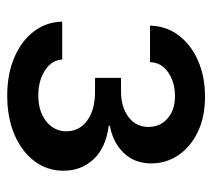

<svg xmlns="http://www.w3.org/2000/svg" viewBox="-48 -538 593 537"><g transform="rotate(90 248.5 -269.5)"><path d="M247.6 6.8Q187.5 6.8 141.1 -12.9Q94.7 -32.7 68.1 -67.4Q41.5 -102.1 40.5 -147H146.5Q147.9 -117.7 176.8 -98.9Q205.6 -80.1 246.6 -80.1Q291.5 -80.1 319.3 -102.3Q347.2 -124.5 347.2 -158.2Q347.2 -194.8 317.4 -216.8Q287.6 -238.8 236.3 -238.8H197.8V-311.5H236.3Q279.3 -311.5 307.1 -332.3Q335 -353 335 -388.2Q335 -420.9 311.3 -441.7Q287.6 -462.4 249 -462.4Q210.4 -462.4 182.6 -443.6Q154.8 -424.8 153.8 -392.6H51.8Q52.7 -438 78.9 -472.7Q105 -507.3 149.7 -526.9Q194.3 -546.4 250 -546.4Q306.6 -546.4 348.6 -526.4Q390.6 -506.3 413.8 -472.2Q437 -438 437 -396Q437 -348.6 407 -318.4Q377 -288.1 331.5 -280.3V-277.3Q393.6 -269 425.5 -234.6Q457.5 -200.2 457.5 -150.4Q457.5 -105 430.7 -69.3Q403.8 -33.7 356.4 -13.4Q309.1 6.8 247.6 6.8Z"/></g></svg>

Font: Inter 18pt Medium
Style: Regular
Weight: 500
Designer: Rasmus Andersson
Foundry: rsms
Version: Version 4.001;git-66647c0bb